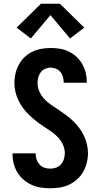

<svg xmlns="http://www.w3.org/2000/svg" viewBox="-20 -1000 540 1028"><path d="M249 8Q223 8 197.5 4Q172 0 149 -10.5Q126 -21 106 -38Q86 -55 73 -77Q60 -99 53.5 -124Q47 -149 47 -175Q47 -176 47.5 -177Q48 -178 48 -179H171Q171 -179 171 -178.5Q171 -178 171 -177Q171 -161 176 -146Q181 -131 192 -119Q203 -107 218 -102Q233 -97 249 -97Q265 -97 280.5 -102.5Q296 -108 306.5 -120Q317 -132 322 -148Q327 -164 327 -180Q327 -204 316.5 -226.5Q306 -249 289 -266.5Q272 -284 252 -297.5Q232 -311 211.5 -324.5Q191 -338 172 -353Q153 -368 135.5 -385Q118 -402 103.5 -421.5Q89 -441 78.5 -463Q68 -485 62.5 -508.5Q57 -532 57 -557Q57 -582 63 -607Q69 -632 81 -654Q93 -676 111.5 -694Q130 -712 153 -723Q176 -734 201 -738.5Q226 -743 251 -743Q276 -743 301 -739Q326 -735 348.5 -724Q371 -713 389.5 -696Q408 -679 420.5 -657Q433 -635 439 -610.5Q445 -586 445 -561Q445 -560 444.5 -559Q444 -558 444 -557H321Q321 -558 321 -558Q321 -558 321 -559Q321 -574 317 -588.5Q313 -603 303.5 -614.5Q294 -626 280 -632Q266 -638 251 -638Q236 -638 221.5 -631.5Q207 -625 198 -613Q189 -601 185 -586Q181 -571 181 -556Q181 -531 191.5 -508.5Q202 -486 218.5 -468.5Q235 -451 255.5 -437.5Q276 -424 296 -410.5Q316 -397 335.5 -382.5Q355 -368 372.5 -351Q390 -334 404.5 -314.5Q419 -295 429.5 -273Q440 -251 445.5 -227Q451 -203 451 -179Q451 -153 444.5 -127.5Q438 -102 425 -79.5Q412 -57 392.5 -39.5Q373 -22 349.5 -11Q326 0 300.5 4Q275 8 249 8ZM145 -794 69 -852 199 -980H301L431 -852L355 -794L250 -919Z"/></svg>

Font: Iosevka SS04 Extrabold
Style: Regular
Weight: 800
Monospace: yes
Designer: Belleve Invis
Foundry: Belleve Invis
Version: Version 19.0.0; ttfautohint (v1.8.4)